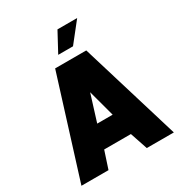

<svg xmlns="http://www.w3.org/2000/svg" viewBox="-215 -1082 1140 1224"><g transform="rotate(-30 355.5 -470.0)"><path d="M422.9 -796.9H314L391.1 -939.9H536.1ZM423.8 -293 371.1 -488.8 310.1 -293ZM705.1 0H505.9L462.9 -127.9H266.1L224.1 0H24.9L253.9 -731.9H482.9Z"/></g></svg>

Font: Squarion Black
Style: Regular
Weight: 900
Designer: Natanael Gama
Version: Version 1.00;September 12, 2019;FontCreator 11.5.0.2425 64-b